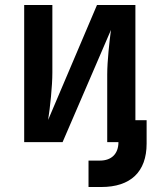

<svg xmlns="http://www.w3.org/2000/svg" viewBox="-20 -570 640 770"><path d="M523 -550H369L173 -89C181 -139 190 -225 190 -279V-550H77V0H231L425 -450C419 -405 410 -325 410 -271V0H455C455 47 427 74 381 74H335V180H386C504 180 568 119 568 6V-88H523Z"/></svg>

Font: Tekne LDO
Style: Bold
Weight: 700
Monospace: yes
Designer: Alessio Laiso, Mario Rullo, Paolo Rosset
Foundry: Alessio Laiso
Version: Version 1.000;hotconv 1.0.109;makeotfexe 2.5.65596